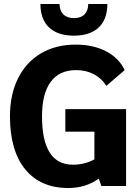

<svg xmlns="http://www.w3.org/2000/svg" viewBox="-20 -934 699 964"><path d="M613 -386V0H489L476 -37Q410 10 323 10Q183 10 106.5 -84Q30 -178 30 -350Q30 -459 70.5 -540.5Q111 -622 185.5 -666Q260 -710 360 -710Q448 -710 512.5 -676.5Q577 -643 606 -582L514 -503Q490 -541 451 -561.5Q412 -582 362 -582Q278 -582 234.5 -523Q191 -464 191 -350Q191 -107 346 -107Q405 -107 454 -134V-273H308V-386ZM183 -914H279Q279 -881 298 -862Q317 -843 351 -843Q386 -843 404.5 -862Q423 -881 423 -914H519Q519 -837 475.5 -796Q432 -755 351 -755Q270 -755 226.5 -796Q183 -837 183 -914Z"/></svg>

Font: Sarabun ExtraBold
Style: Regular
Weight: 800
Version: Version 1.000; ttfautohint (v1.6)